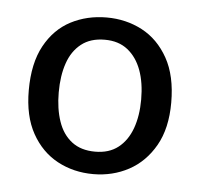

<svg xmlns="http://www.w3.org/2000/svg" viewBox="-35 -637 416 399"><g transform="rotate(5 172.5 -437.5)"><path d="M172.7 -274.6Q131.7 -274.6 98 -292.7Q64.3 -310.9 44.3 -346.9Q24.3 -382.9 24.3 -436.6Q24.3 -493 44.3 -529.6Q64.3 -566.2 98 -583.8Q131.7 -601.3 172.7 -601.3Q213.1 -601.3 246.8 -583.6Q280.5 -565.8 301 -529.2Q321.5 -492.6 321.5 -436.6Q321.5 -382.9 301 -346.9Q280.5 -310.9 246.8 -292.7Q213.1 -274.6 172.7 -274.6ZM172.7 -321.4Q201.7 -321.4 220.6 -336.2Q239.6 -351 249.2 -377.3Q258.7 -403.6 258.7 -437.6Q258.7 -472.6 249.2 -498.6Q239.6 -524.7 220.6 -539.8Q201.7 -554.9 172.7 -554.9Q142.9 -554.9 123.8 -539.8Q104.6 -524.7 95.7 -498.6Q86.7 -472.6 86.7 -437.6Q86.7 -403.6 95.7 -377.3Q104.6 -351 123.8 -336.2Q142.9 -321.4 172.7 -321.4Z"/></g></svg>

Font: Murecho Thin
Style: Regular
Weight: 100
Designer: Neil Summerour
Foundry: Positype
Version: Version 1.010